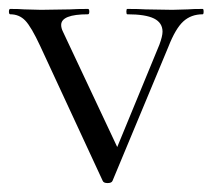

<svg xmlns="http://www.w3.org/2000/svg" viewBox="-23 -406 477 430"><path d="M431 -374Q405 -374 387.5 -358Q370 -342 354 -301L229 -1Q227 4 218 4Q209 4 207 -1L67 -303Q47 -346 33.5 -360Q20 -374 0 -374Q-3 -374 -3 -380Q-3 -386 0 -386Q20 -386 31 -385L69 -384L134 -385Q149 -386 174 -386Q177 -386 177 -380Q177 -374 174 -374Q114 -374 114 -350Q114 -343 118 -335L246 -63L217 -22L334 -306Q341 -325 341 -335Q341 -355 322 -364.5Q303 -374 262 -374Q260 -374 260 -380Q260 -386 262 -386Q289 -386 303 -385L363 -384L398 -385Q408 -386 431 -386Q433 -386 433 -380Q433 -374 431 -374Z"/></svg>

Font: Cormorant
Style: Regular
Weight: 400
Designer: Christian Thalmann (Catharsis Fonts)
Foundry: Catharsis Fonts
Version: Version 4.000